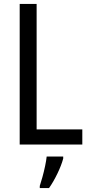

<svg xmlns="http://www.w3.org/2000/svg" viewBox="-20 -734 457 975"><path d="M80 0V-714H166V-77H398V0ZM301 71Q292 105 271.5 147.5Q251 190 229 221H182V210Q188 192 195.5 165Q203 138 209 109.5Q215 81 217 61H301Z"/></svg>

Font: Noto Sans Myanmar Condensed
Style: Regular
Weight: 400
Width: 3
Designer: Monotype Design Team
Foundry: Monotype Imaging Inc.
Version: Version 2.107; ttfautohint (v1.8.4.7-5d5b)